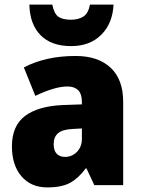

<svg xmlns="http://www.w3.org/2000/svg" viewBox="-20 -873 616 837"><path d="M310 -629Q407 -629 462 -578Q517 -527 517 -429V-66H391L357 -139H354Q322 -96 285.5 -76Q249 -56 186 -56Q115 -56 73.5 -104.5Q32 -153 32 -235Q32 -324 88.5 -367Q145 -410 252 -415L337 -418V-428Q337 -464 320.5 -480Q304 -496 275 -496Q245 -496 209 -485Q173 -474 134 -455L84 -579Q129 -603 185.5 -616Q242 -629 310 -629ZM299 -311Q253 -309 233.5 -292.5Q214 -276 214 -245Q214 -216 227.5 -202.5Q241 -189 263 -189Q294 -189 315.5 -211Q337 -233 337 -268V-313ZM475 -853Q471 -771 421.5 -721.5Q372 -672 290 -672Q204 -672 157 -719.5Q110 -767 108 -853H208Q216 -813 234.5 -800Q253 -787 290 -787Q321 -787 343 -800.5Q365 -814 372 -853Z"/></svg>

Font: Noto Sans Malayalam UI SemiCondensed Black
Style: Regular
Weight: 900
Width: 4
Designer: Jelle Bosma - Monotype Design Team
Foundry: Monotype Imaging Inc.
Version: Version 2.104; ttfautohint (v1.8.4.7-5d5b)